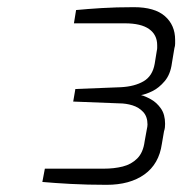

<svg xmlns="http://www.w3.org/2000/svg" viewBox="-20 -866 508 535"><path d="M277 -351Q223 -351 177 -353.5Q131 -356 98 -359L105 -396H269Q298 -396 322 -402Q346 -408 362.5 -424.5Q379 -441 383 -472L389 -505Q390 -510 390.5 -513Q391 -516 391 -519Q391 -541 379 -554Q367 -567 349 -572.5Q331 -578 312 -578L184 -583L190 -618L317 -623Q355 -625 380 -639.5Q405 -654 411 -688L417 -725Q418 -729 418 -732.5Q418 -736 418 -740Q418 -769 395.5 -785Q373 -801 328 -801H186L192 -838Q223 -841 263 -843.5Q303 -846 353 -846Q411 -846 439.5 -821Q468 -796 468 -755Q468 -750 468 -744Q468 -738 466 -732L459 -690Q455 -659 439 -640Q423 -621 404.5 -612Q386 -603 373 -601Q385 -598 401 -589Q417 -580 428.5 -563.5Q440 -547 440 -521Q440 -516 439.5 -511Q439 -506 437 -500L431 -465Q423 -409 382.5 -380Q342 -351 277 -351Z"/></svg>

Font: Exo Thin Light
Style: Italic
Weight: 300
Italic angle: -9°
Version: Version 2.000